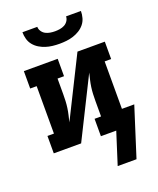

<svg xmlns="http://www.w3.org/2000/svg" viewBox="-168 -840 937 1141"><g transform="rotate(-20 300.0 -269.5)"><path d="M300 -600Q278 -600 256 -602.5Q234 -605 213.5 -611.5Q193 -618 174 -629.5Q155 -641 141 -658Q127 -675 121 -696.5Q115 -718 115 -740H209Q209 -725 218 -711.5Q227 -698 240.5 -691Q254 -684 269.5 -681.5Q285 -679 300 -679Q315 -679 330.5 -681.5Q346 -684 359.5 -691Q373 -698 382 -711.5Q391 -725 391 -740H485Q485 -718 479 -696.5Q473 -675 459 -658Q445 -641 426 -629.5Q407 -618 386.5 -611.5Q366 -605 344 -602.5Q322 -600 300 -600ZM375 201 439 0H342V-110H383V-208Q383 -230 384 -251.5Q385 -273 388 -294.5Q391 -316 396 -337Q401 -358 406 -379L217 0H44V-110H85V-410H44V-520H258V-410H217V-312Q217 -290 216 -268.5Q215 -247 212 -225.5Q209 -204 204 -183Q199 -162 194 -141L383 -520H556V-410H515V-110H593L494 201Z"/></g></svg>

Font: Iosevka Etoile Extrabold
Style: Regular
Weight: 800
Designer: Belleve Invis
Foundry: Belleve Invis
Version: Version 22.1.2; ttfautohint (v1.8.4)